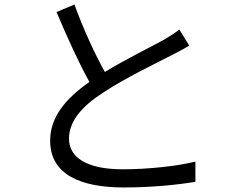

<svg xmlns="http://www.w3.org/2000/svg" viewBox="-20 -798 1040 846"><path d="M308 -778 229 -745C275 -636 328 -519 374 -437C267 -362 201 -281 201 -178C201 -28 337 28 525 28C650 28 765 16 841 3V-86C763 -66 630 -52 521 -52C363 -52 284 -104 284 -187C284 -263 340 -329 433 -389C531 -454 669 -520 737 -555C766 -570 791 -583 814 -597L770 -668C749 -651 728 -638 699 -621C644 -591 536 -538 442 -481C398 -560 348 -668 308 -778Z"/></svg>

Font: Noto Sans CJK JP
Style: Regular
Weight: 400
Designer: Ryoko NISHIZUKA 西塚涼子 (kana, bopomofo & ideographs); Paul D. Hunt (Latin, Greek & Cyrillic); Sandoll Communications 산돌커뮤니
Foundry: Adobe
Version: Version 2.004;hotconv 1.0.118;makeotfexe 2.5.65603